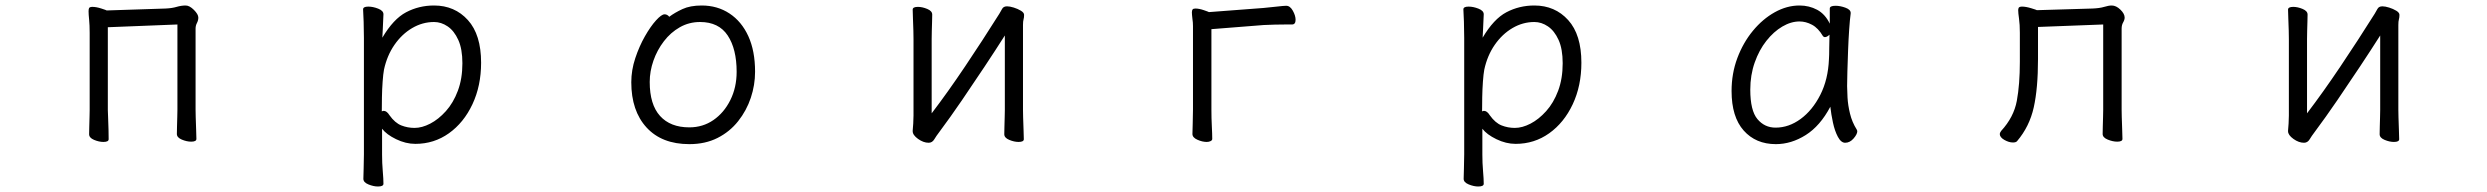

<svg xmlns="http://www.w3.org/2000/svg" viewBox="-20 -506 9040 698"><path d="M625 -417 372 -407V-106Q372 -100 373 -79Q374 -58 374.5 -35Q375 -12 375 0Q375 10 356 10Q340 10 322 2.5Q304 -5 304 -18Q304 -26 304.5 -44.5Q305 -63 305.5 -81Q306 -99 306 -106V-386Q306 -415 304 -434.5Q302 -454 302 -465Q302 -473 304 -477Q307 -481 316 -481Q330 -481 348.5 -475Q367 -469 368 -468L582 -475Q605 -476 622 -481Q639 -486 655 -486Q669 -486 685 -470Q701 -454 701 -442Q701 -432 696 -422.5Q691 -413 691 -402V-107Q691 -101 691.5 -80Q692 -59 693 -36Q694 -13 694 -1Q694 9 675 9Q659 9 641 1.5Q623 -6 623 -19Q623 -27 623.5 -45.5Q624 -64 624.5 -82Q625 -100 625 -107Z M1303 -368Q1303 -399 1302 -427Q1301 -455 1300 -472Q1300 -482 1319 -482Q1336 -482 1355 -474.5Q1374 -467 1374 -454Q1374 -448 1373 -432Q1372 -416 1371.5 -398.5Q1371 -381 1370 -369Q1410 -437 1456.5 -461.5Q1503 -486 1558 -486Q1633 -486 1681 -433Q1729 -380 1729 -278Q1729 -194 1697.5 -127Q1666 -60 1612 -21.5Q1558 17 1490 17Q1455 17 1420 0Q1385 -17 1369 -38V56Q1369 87 1371.5 116Q1374 145 1374 162Q1374 172 1354 172Q1338 172 1319.5 164.5Q1301 157 1301 144Q1301 132 1302 106.5Q1303 81 1303 55ZM1368 -101Q1372 -103 1375 -103Q1386 -103 1396 -87Q1416 -59 1439 -50Q1462 -41 1487 -41Q1514 -41 1544 -56.5Q1574 -72 1601 -102Q1628 -132 1644.5 -176Q1661 -220 1661 -276Q1661 -328 1646 -361Q1631 -394 1607.5 -410Q1584 -426 1558 -426Q1516 -426 1478.5 -404Q1441 -382 1414 -343Q1387 -304 1376 -253Q1373 -237 1371 -209Q1369 -181 1368.5 -152Q1368 -123 1368 -101Z M2413 -445Q2433 -460 2461 -473Q2489 -486 2531 -486Q2588 -486 2632 -457Q2676 -428 2700.5 -374.5Q2725 -321 2725 -245Q2725 -197 2709.5 -150.5Q2694 -104 2663.5 -65.5Q2633 -27 2588.5 -4.5Q2544 18 2486 18Q2386 18 2330.5 -42.5Q2275 -103 2275 -207Q2275 -251 2289.5 -294.5Q2304 -338 2324.5 -374Q2345 -410 2365 -432Q2385 -454 2396 -454Q2406 -454 2413 -445ZM2486 -43Q2535 -43 2573.5 -69.5Q2612 -96 2635 -142Q2658 -188 2658 -245Q2658 -328 2625.5 -377Q2593 -426 2525 -426Q2485 -426 2451.5 -407Q2418 -388 2393.5 -356Q2369 -324 2355.5 -285.5Q2342 -247 2342 -208Q2342 -126 2379.5 -84.5Q2417 -43 2486 -43Z M3633 -377Q3600 -325 3559.5 -264Q3519 -203 3477 -141.5Q3435 -80 3394 -25Q3384 -12 3376.5 0.5Q3369 13 3356 13Q3337 13 3317.5 -1Q3298 -15 3298 -29V-31Q3299 -40 3300 -57Q3301 -74 3301 -86V-364Q3301 -374 3300.5 -395Q3300 -416 3299 -438Q3298 -460 3298 -471Q3298 -481 3317 -481Q3333 -481 3351 -473.5Q3369 -466 3369 -453Q3369 -445 3368.5 -428.5Q3368 -412 3367.5 -394Q3367 -376 3367 -364V-94Q3425 -170 3488.5 -264.5Q3552 -359 3613 -456Q3618 -464 3623 -473.5Q3628 -483 3641 -483Q3651 -483 3665.5 -478.5Q3680 -474 3691.5 -467Q3703 -460 3703 -452Q3703 -442 3701 -435.5Q3699 -429 3699 -415V-106Q3699 -100 3699.5 -79Q3700 -58 3701 -35Q3702 -12 3702 0Q3702 10 3683 10Q3667 10 3649 2.5Q3631 -5 3631 -18Q3631 -26 3631.5 -44.5Q3632 -63 3632.5 -81Q3633 -99 3633 -106Z M4384 -400V-107Q4384 -76 4385.5 -47Q4387 -18 4387 -1Q4387 4 4381 7Q4375 10 4367 10Q4351 10 4333 2Q4315 -6 4315 -19Q4315 -31 4316 -56.5Q4317 -82 4317 -108V-411Q4317 -425 4315 -437Q4314 -446 4313.5 -451.5Q4313 -457 4313 -461Q4313 -468 4315.5 -471.5Q4318 -475 4326 -475Q4339 -475 4356.5 -469Q4374 -463 4375 -462L4573 -477Q4596 -479 4621.5 -482Q4647 -485 4656 -485Q4670 -485 4680 -467Q4690 -449 4690 -434Q4690 -417 4677 -417Q4671 -417 4653.5 -417Q4636 -417 4614.5 -416.5Q4593 -416 4574 -415Z M5303 -368Q5303 -399 5302 -427Q5301 -455 5300 -472Q5300 -482 5319 -482Q5336 -482 5355 -474.5Q5374 -467 5374 -454Q5374 -448 5373 -432Q5372 -416 5371.5 -398.5Q5371 -381 5370 -369Q5410 -437 5456.5 -461.5Q5503 -486 5558 -486Q5633 -486 5681 -433Q5729 -380 5729 -278Q5729 -194 5697.5 -127Q5666 -60 5612 -21.5Q5558 17 5490 17Q5455 17 5420 0Q5385 -17 5369 -38V56Q5369 87 5371.5 116Q5374 145 5374 162Q5374 172 5354 172Q5338 172 5319.5 164.5Q5301 157 5301 144Q5301 132 5302 106.5Q5303 81 5303 55ZM5368 -101Q5372 -103 5375 -103Q5386 -103 5396 -87Q5416 -59 5439 -50Q5462 -41 5487 -41Q5514 -41 5544 -56.5Q5574 -72 5601 -102Q5628 -132 5644.5 -176Q5661 -220 5661 -276Q5661 -328 5646 -361Q5631 -394 5607.5 -410Q5584 -426 5558 -426Q5516 -426 5478.5 -404Q5441 -382 5414 -343Q5387 -304 5376 -253Q5373 -237 5371 -209Q5369 -181 5368.5 -152Q5368 -123 5368 -101Z M6708 -457Q6705 -435 6702.5 -398.5Q6700 -362 6698.5 -321.5Q6697 -281 6696 -246Q6695 -211 6695 -193Q6695 -179 6696.5 -151.5Q6698 -124 6705.5 -93Q6713 -62 6730 -35Q6732 -31 6732 -29Q6732 -18 6718.5 -2.5Q6705 13 6688 13Q6673 13 6661.5 -8.5Q6650 -30 6643.5 -60.5Q6637 -91 6634 -118Q6597 -48 6544.5 -15Q6492 18 6436 18Q6363 18 6319 -31.5Q6275 -81 6275 -175Q6275 -239 6296 -295Q6317 -351 6352.5 -394Q6388 -437 6432 -461.5Q6476 -486 6522 -486Q6557 -486 6586 -470.5Q6615 -455 6632 -420V-475Q6632 -485 6653 -485Q6670 -485 6689 -478Q6708 -471 6708 -459ZM6631 -380Q6622 -371 6614 -371Q6610 -371 6607 -375Q6590 -404 6567.5 -416Q6545 -428 6522 -428Q6491 -428 6459.5 -409.5Q6428 -391 6401.5 -357.5Q6375 -324 6359 -278.5Q6343 -233 6343 -180Q6343 -104 6369 -73Q6395 -42 6435 -42Q6483 -42 6526 -73.5Q6569 -105 6597.5 -161Q6626 -217 6629 -291Q6630 -305 6630 -330Q6630 -355 6631 -380Z M7626 -417 7389 -408V-291Q7389 -185 7373.5 -115.5Q7358 -46 7313 7Q7309 12 7298 12Q7283 12 7266.5 2.5Q7250 -7 7250 -19Q7250 -23 7255 -30Q7301 -80 7312 -139.5Q7323 -199 7323 -281V-387Q7323 -417 7320 -438Q7317 -459 7317 -469Q7317 -474 7319 -478Q7322 -482 7331 -482Q7345 -482 7364.5 -476Q7384 -470 7385 -469L7587 -475Q7613 -476 7629.5 -481Q7646 -486 7657 -486Q7673 -486 7688.5 -471Q7704 -456 7704 -442Q7704 -434 7698.5 -424.5Q7693 -415 7693 -402V-107Q7693 -101 7693.5 -80Q7694 -59 7695 -36Q7696 -13 7696 -1Q7696 9 7677 9Q7661 9 7642.5 1.5Q7624 -6 7624 -19Q7624 -27 7624.5 -45Q7625 -63 7625.5 -81Q7626 -99 7626 -107Z M8633 -377Q8600 -325 8559.5 -264Q8519 -203 8477 -141.5Q8435 -80 8394 -25Q8384 -12 8376.5 0.5Q8369 13 8356 13Q8337 13 8317.5 -1Q8298 -15 8298 -29V-31Q8299 -40 8300 -57Q8301 -74 8301 -86V-364Q8301 -374 8300.5 -395Q8300 -416 8299 -438Q8298 -460 8298 -471Q8298 -481 8317 -481Q8333 -481 8351 -473.5Q8369 -466 8369 -453Q8369 -445 8368.5 -428.5Q8368 -412 8367.5 -394Q8367 -376 8367 -364V-94Q8425 -170 8488.5 -264.5Q8552 -359 8613 -456Q8618 -464 8623 -473.5Q8628 -483 8641 -483Q8651 -483 8665.5 -478.5Q8680 -474 8691.5 -467Q8703 -460 8703 -452Q8703 -442 8701 -435.5Q8699 -429 8699 -415V-106Q8699 -100 8699.5 -79Q8700 -58 8701 -35Q8702 -12 8702 0Q8702 10 8683 10Q8667 10 8649 2.5Q8631 -5 8631 -18Q8631 -26 8631.5 -44.5Q8632 -63 8632.5 -81Q8633 -99 8633 -106Z"/></svg>

Font: Klee One SemiBold
Style: Regular
Weight: 600
Designer: Fontworks Inc.
Foundry: Fontworks Inc.
Version: Version 1.00;January 12, 2022;FontCreator 13.0.0.2683 64-bit